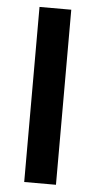

<svg xmlns="http://www.w3.org/2000/svg" viewBox="-52 -732 379 765"><g transform="rotate(5 138.0 -350.0)"><path d="M201.7 0H74.7V-700.2H201.7Z"/></g></svg>

Font: Audiowide
Style: Regular
Weight: 400
Version: Version 1.003